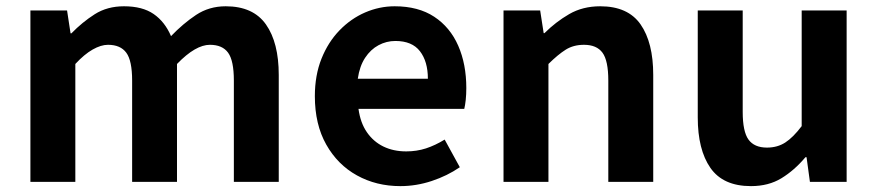

<svg xmlns="http://www.w3.org/2000/svg" viewBox="-20 -594 2863 627"><path d="M79.3 0V-559.8H199L210.4 -485.1H213.2Q248.4 -521.4 289.3 -547.5Q330.2 -573.5 384.9 -573.5Q445.2 -573.5 481.8 -548.2Q518.4 -522.9 538.5 -476Q577.7 -516.9 620.2 -545.2Q662.8 -573.5 717.1 -573.5Q806.6 -573.5 848.4 -514.3Q890.3 -455 890.3 -349.1V0H743.7V-330.9Q743.7 -396 724.9 -421.9Q706.1 -447.7 665.5 -447.7Q642.1 -447.7 615.4 -432.2Q588.7 -416.8 558 -385.1V0H411.5V-330.9Q411.5 -396 392.4 -421.9Q373.3 -447.7 332.7 -447.7Q309.6 -447.7 282.5 -432.2Q255.4 -416.8 226 -385.1V0Z M1287.4 13.8Q1208.9 13.8 1145.7 -21.2Q1082.5 -56.1 1045.4 -121.9Q1008.2 -187.7 1008.2 -279.9Q1008.2 -348.1 1029.8 -402.2Q1051.4 -456.3 1088.6 -494.8Q1125.8 -533.2 1172.5 -553.4Q1219.3 -573.5 1268.7 -573.5Q1346.1 -573.5 1398 -539.3Q1449.9 -505.1 1476.4 -444.7Q1502.8 -384.4 1502.8 -306.4Q1502.8 -285.9 1500.9 -267.6Q1498.9 -249.4 1496.1 -238.4H1150.7Q1156.9 -192.8 1178.2 -162.1Q1199.4 -131.4 1232.1 -115.5Q1264.8 -99.6 1306.6 -99.6Q1340.6 -99.6 1371 -109.4Q1401.3 -119.3 1432.1 -138.2L1481.6 -47.9Q1440.7 -19.8 1390 -3Q1339.4 13.8 1287.4 13.8ZM1148.4 -336.9H1377.3Q1377.3 -393.2 1351.4 -426.7Q1325.6 -460.2 1271.1 -460.2Q1242 -460.2 1216.2 -446.4Q1190.4 -432.6 1172.4 -405.4Q1154.4 -378.2 1148.4 -336.9Z M1624.3 0V-559.8H1744L1755.4 -485.9H1758.2Q1794.5 -522.2 1838.7 -547.9Q1882.9 -573.5 1940.2 -573.5Q2030.6 -573.5 2071.9 -514.3Q2113.2 -455 2113.2 -349.1V0H1966.5V-330.9Q1966.5 -396 1947.5 -421.9Q1928.5 -447.7 1887.1 -447.7Q1852.9 -447.7 1827.6 -431.9Q1802.3 -416 1771 -385.1V0Z M2432.4 13.8Q2341.3 13.8 2299.9 -45.8Q2258.6 -105.3 2258.6 -210.6V-559.8H2405.4V-228.7Q2405.4 -164.3 2424.3 -138.2Q2443.3 -112 2484.6 -112Q2518.7 -112 2544.4 -128.6Q2570.1 -145.2 2598 -182.1V-559.8H2744.8V0H2624.9L2613.9 -80.6H2610.3Q2574.2 -37.8 2532 -12Q2489.8 13.8 2432.4 13.8Z"/></svg>

Font: Noto Sans JP
Style: Regular
Weight: 100
Designer: Ryoko NISHIZUKA 西塚涼子 (kana, bopomofo & ideographs); Paul D. Hunt (Latin, Greek & Cyrillic); Sandoll Communications 산돌커뮤니
Foundry: Adobe
Version: Version 2.004;hotconv 1.0.118;makeotfexe 2.5.65603